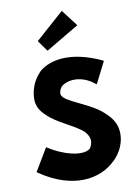

<svg xmlns="http://www.w3.org/2000/svg" viewBox="-120 -1232 945 1325"><g transform="rotate(-10 353.0 -569.0)"><path d="M214 -983 210 -979 262 -906 266 -903 494 -1038 497 -1041 412 -1152 409 -1156ZM140 -248 137 -245 45 -91 49 -87C277 70 474 30 577 -71L585 -78C633 -127 660 -189 660 -251C660 -310 636 -353 600 -389L593 -396C510 -482 366 -518 313 -568C306 -576 300 -585 300 -595C300 -612 307 -626 317 -640V-641C362 -682 464 -695 557 -616L561 -619L635 -765L631 -769C425 -866 275 -841 194 -773L187 -765C141 -717 116 -652 116 -588C116 -545 134 -510 164 -480L172 -472C240 -402 363 -361 424 -303V-302C440 -284 452 -264 452 -240C452 -219 445 -202 436 -189V-188V-187C378 -138 229 -187 140 -248ZM585 -78Z"/></g></svg>

Font: Hussar Woodtype
Style: Bd
Weight: 900
Foundry: Cannot Into Space Fonts
Version: Version 1.07